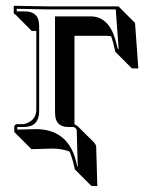

<svg xmlns="http://www.w3.org/2000/svg" viewBox="-20 -451 515 656"><path d="M160.6 56.6 87.4 58.6 30.8 2 28.8 0V-19Q30.8 -25.9 37.1 -26.9H61Q100.6 -36.1 104 -71.8V-345.2H88.4L32.2 -401.9Q29.8 -402.3 28.3 -403.3Q27.3 -405.3 26.9 -407.2V-429.2L28.8 -431.2L141.1 -429.2H384.8L441.4 -372.6L452.6 -217.3H430.7L374 -273.9Q366.7 -308.1 359.9 -327.1Q353 -328.1 346.7 -328.6H234.4V-26.4Q240.7 -23.9 245.6 -19.5L302.2 36.6Q307.6 43 308.6 49.8L312.5 184.6H292.5L235.8 127.9Q227.5 89.4 217.8 66.9Q192.9 57.1 160.6 56.6ZM104 -9.8Q204.1 -8.8 235.4 84.5Q240.2 99.6 244.1 118.2H245.6L242.2 -6.3Q240.2 -14.2 231 -17.1H213.9Q175.3 -17.1 169.4 -50.3Q168 -60.1 168 -71.8V-395H290Q351.1 -395 374.5 -314.5Q378.4 -300.8 382.3 -284.2H385.3L375.5 -418.9H141.1L37.1 -420.9V-412.1H63Q104.5 -412.1 111.8 -380.9Q114.3 -369.6 113.8 -354V-71.8Q113.8 -18.1 63 -17.1Q61.5 -17.1 61 -17.1H39.1V-8.3Z"/></svg>

Font: Linux Biolinum Shadow O
Style: Bold
Weight: 700
Designer: Philipp H. Poll
Foundry: Philipp H. Poll
Version: Version 0.9.2